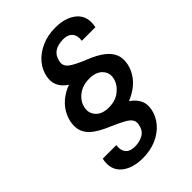

<svg xmlns="http://www.w3.org/2000/svg" viewBox="-213 -794 888 888"><g transform="rotate(-45 231.0 -350.0)"><path d="M134 -576Q141 -612 166 -641.5Q191 -671 231 -689Q271 -707 321 -707Q390 -707 428.5 -673Q467 -639 454 -577H365Q368 -597 363 -611.5Q358 -626 344.5 -634.5Q331 -643 309 -643Q274 -643 252.5 -628.5Q231 -614 225 -584Q219 -558 239.5 -540.5Q260 -523 325 -497Q367 -480 394.5 -459.5Q422 -439 433.5 -413Q445 -387 438 -350Q431 -317 410 -289Q389 -261 353.5 -240.5Q318 -220 268 -208L285 -247Q312 -234 333 -217Q354 -200 364 -177.5Q374 -155 368 -124Q361 -88 336 -58Q311 -28 271 -10.5Q231 7 181 7Q112 7 73.5 -27Q35 -61 48 -123H137Q134 -103 139 -88.5Q144 -74 157 -65.5Q170 -57 193 -57Q227 -57 249.5 -71.5Q272 -86 277 -116Q281 -133 273.5 -146Q266 -159 243 -172Q220 -185 178 -203Q135 -221 107 -241Q79 -261 68 -287.5Q57 -314 64 -350Q71 -384 92 -412.5Q113 -441 148 -461Q183 -481 232 -487L217 -453Q189 -467 168 -483.5Q147 -500 137.5 -523Q128 -546 134 -576ZM346 -350Q353 -383 331 -406Q309 -429 266 -429Q221 -429 191.5 -405.5Q162 -382 156 -350Q149 -318 170.5 -294Q192 -270 236 -270Q280 -270 309.5 -294Q339 -318 346 -350Z"/></g></svg>

Font: Albert Sans SemiBold
Style: Italic
Weight: 600
Italic angle: -11.25°
Designer: Andreas Rasmussen
Foundry: a.Foundry
Version: Version 1.025